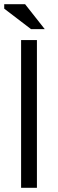

<svg xmlns="http://www.w3.org/2000/svg" viewBox="-21 -890 274 910"><path d="M79 -700H154V0H79ZM191 -752H126L-1 -849V-870H98Z"/></svg>

Font: PT Sans Narrow
Style: Regular
Weight: 400
Width: 3
Designer: A.Korolkova, O.Umpeleva, V.Yefimov
Foundry: ParaType Ltd
Version: Version 2.003W OFL